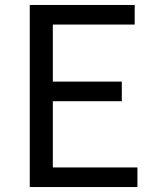

<svg xmlns="http://www.w3.org/2000/svg" viewBox="-20 -754 628 774"><path d="M100 0H534V-79H193V-346H471V-425H193V-655H523V-734H100Z"/></svg>

Font: Source Han Sans HK
Style: Regular
Weight: 400
Designer: Ryoko NISHIZUKA 西塚涼子 (kana, bopomofo & ideographs); Paul D. Hunt (Latin, Greek & Cyrillic); Sandoll Communications 산돌커뮤니
Foundry: Adobe
Version: Version 2.000;hotconv 1.0.107;makeotfexe 2.5.65593